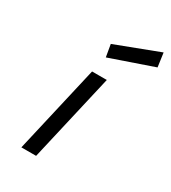

<svg xmlns="http://www.w3.org/2000/svg" viewBox="-185 -852 845 948"><g transform="rotate(30 237.5 -378.5)"><path d="M464 -757 475 -678 229 -593 217 -663ZM205 -499H289L174 0H90Z"/></g></svg>

Font: Panefresco 500wt
Style: Italic
Weight: 700
Foundry: Campivisivi & Chank Co
Version: Version 1.000